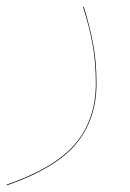

<svg xmlns="http://www.w3.org/2000/svg" viewBox="-35 -312 387 571"><path d="M-15 237Q127 188 188.5 116Q250 44 250 -64Q250 -130 239.5 -184.5Q229 -239 212 -291L214 -292Q231 -238 241.5 -184Q252 -130 252 -64Q252 43 191 116Q130 189 -14 239Z"/></svg>

Font: FiraGO Two
Style: Regular
Weight: 100
Designer: bBox Type
Foundry: bBox Type GmbH
Version: Version 1.001